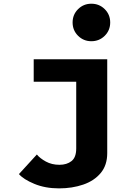

<svg xmlns="http://www.w3.org/2000/svg" viewBox="-20 -819 750 1034"><path d="M472 -597Q430 -597 400.5 -626.2Q371 -655.5 371 -698Q371 -740.5 400.5 -769.8Q430 -799 472 -799Q514.5 -799 544 -769.8Q573.5 -740.5 573.5 -698Q573.5 -655.5 544 -626.2Q514.5 -597 472 -597ZM557.5 -500V5.5Q557.5 71 522.2 113Q487 155 428 175.2Q369 195.5 298 195.5Q223.5 195.5 165 171.2Q106.5 147 82 118.5L178.5 13Q195 33.5 227 51Q259 68.5 300 68.5Q340 68.5 365.2 48.5Q390.5 28.5 390.5 -19.5V-379H161.5V-500Z"/></svg>

Font: League Mono
Style: Bold
Weight: 700
Width: 6
Designer: Tyler Finck
Foundry: The League of Moveable Type / Tyler Finck
Version: Version 2.300;RELEASE